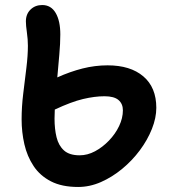

<svg xmlns="http://www.w3.org/2000/svg" viewBox="-20 -729 675 764"><path d="M291 15Q226 15 182.5 -7.5Q139 -30 113.5 -68.5Q88 -107 77 -155Q66 -203 66 -254Q66 -304 72.5 -357Q79 -410 85 -459Q91 -508 91 -547Q91 -572 87 -600Q83 -628 83 -644Q83 -673 101.5 -691Q120 -709 148 -709Q183 -709 201.5 -677.5Q220 -646 220 -592Q220 -556 216 -511.5Q212 -467 208 -421Q259 -444 308.5 -456.5Q358 -469 408 -469Q499 -469 550.5 -425Q602 -381 602 -300Q602 -260 584.5 -216Q567 -172 536.5 -131Q506 -90 466 -57Q426 -24 381.5 -4.5Q337 15 291 15ZM197 -257Q197 -216 205 -183Q213 -150 234.5 -130.5Q256 -111 297 -111Q328 -111 358 -127Q388 -143 413.5 -169.5Q439 -196 454 -227.5Q469 -259 469 -290Q469 -316 451.5 -331Q434 -346 396 -346Q357 -346 310.5 -335Q264 -324 198 -293Q197 -274 197 -257Z"/></svg>

Font: Shantell Sans Normal
Style: Regular
Weight: 600
Designer: Stephen Nixon, Anya Danilova, Shantell Martin
Foundry: Arrow Type
Version: Version 1.009;[a7da0bfa3]